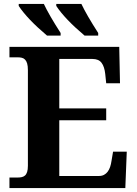

<svg xmlns="http://www.w3.org/2000/svg" viewBox="-20 -951 693 971"><path d="M279.8 -61H480Q495.1 -61 505.9 -66.7Q516.6 -72.3 524.4 -82.5Q532.2 -92.8 536.9 -106.7Q541.5 -120.6 543.9 -137.2L551.8 -184.1H621.1L613.8 0H27.8V-53.2H69.8Q80.6 -53.2 89.8 -55.2Q99.1 -57.1 106.2 -63.2Q113.3 -69.3 117.2 -81.3Q121.1 -93.3 121.1 -112.8V-596.2Q121.1 -617.7 117.2 -630.4Q113.3 -643.1 106.4 -649.9Q99.6 -656.7 90.3 -658.9Q81.1 -661.1 69.8 -661.1H27.8V-713.9H583L586.9 -529.8H517.1L512.2 -577.1Q508.3 -613.8 493.7 -633.3Q479 -652.8 448.2 -652.8H279.8V-402.8H517.1V-342.8H279.8ZM407.7 -771Q308.6 -854.5 264.6 -920.9V-931.2H391.6Q417.5 -876 476.6 -784.2V-771ZM217.8 -771Q118.7 -854.5 74.7 -920.9V-931.2H201.7Q227.5 -876 286.6 -784.2V-771Z"/></svg>

Font: Droid Serif
Style: Bold
Weight: 700
Designer: Monotype Design team
Foundry: Monotype Imaging Inc.
Version: Version 1.03